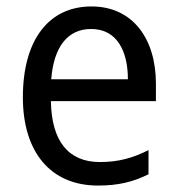

<svg xmlns="http://www.w3.org/2000/svg" viewBox="-20 -566 550 596"><path d="M264 -546C132 -546 51 -443 51 -264C51 -94 137 10 284 10C347 10 392 -1 441 -25V-100C391 -75 347 -63 290 -63C193 -63 140 -127 138 -252H464V-306C464 -447 391 -546 264 -546ZM263 -476C342 -476 377 -409 377 -320H139C147 -421 190 -476 263 -476Z"/></svg>

Font: Noto Sans Gujarati UI SemiCondensed
Style: Regular
Weight: 400
Width: 4
Designer: Jelle Bosma - Monotype Design Team, Universal Thirst
Foundry: Monotype Imaging Inc.
Version: Version 2.106